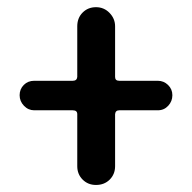

<svg xmlns="http://www.w3.org/2000/svg" viewBox="-20 -570 540 540"><path d="M76.2 -259.8Q59.6 -259.8 47.4 -272.5Q35.2 -285.2 35.2 -302.2Q35.2 -319.3 46.9 -331.1Q58.6 -342.8 76.2 -342.8H184.6Q196.3 -342.8 197.3 -353.5V-496.1Q197.3 -519.5 212.4 -534.7Q227.5 -549.8 250 -549.8Q272.5 -549.8 288.1 -533.7Q303.7 -517.6 303.7 -496.1V-353.5Q303.7 -342.8 315.4 -342.8H423.8Q440.4 -342.8 452.6 -331.1Q464.8 -319.3 464.8 -302.2Q464.8 -285.2 453.1 -272.5Q441.4 -259.8 423.8 -259.8H315.4Q304.7 -259.8 303.7 -249V-102.5Q303.7 -80.1 288.6 -64.9Q273.4 -49.8 250 -49.8Q227.5 -49.8 212.4 -64.9Q197.3 -80.1 197.3 -102.5V-249Q197.3 -259.8 184.6 -259.8Z"/></svg>

Font: Rounded-X Mgen+ 1mn medium
Style: Regular
Weight: 500
Designer: [Source Han Sans]
Ryoko NISHIZUKA  (kana & ideographs); Paul D. Hunt (Latin, Greek & Cyrillic); Wenlong ZHANG  (bopomofo
Version: Version 1.059.20150602